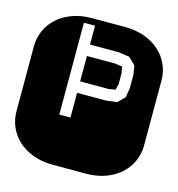

<svg xmlns="http://www.w3.org/2000/svg" viewBox="-103 -757 784 846"><g transform="rotate(15 289.0 -334.5)"><path d="M454.1 -475.1 447.3 -516.1 416 -546.9 366.2 -554.2H234.9V-640.1H184.1V-221.2H234.9V-334H366.2L416 -339.8L447.3 -371.1L454.1 -413.1ZM395 -391.1 363.3 -386.2H234.9V-502H363.3L397 -497.1L401.9 -467.8V-418ZM364.3 -668.9Q413.6 -668.9 453.6 -654.3Q493.7 -639.6 521.7 -614.3Q549.8 -588.9 564.9 -554.9Q580.1 -521 580.1 -482.9V-186Q580.1 -147.9 564.9 -114Q549.8 -80.1 521.7 -54.7Q493.7 -29.3 453.6 -14.6Q413.6 0 364.3 0H213.9Q164.6 0 124.5 -14.6Q84.5 -29.3 56.4 -54.7Q28.3 -80.1 13.2 -114Q-2 -147.9 -2 -186V-482.9Q-2 -521 13.2 -554.9Q28.3 -588.9 56.4 -614.3Q84.5 -639.6 124.5 -654.3Q164.6 -668.9 213.9 -668.9Z"/></g></svg>

Font: Monofett
Style: Regular
Weight: 400
Designer: vernon adams
Foundry: vernon adams
Version: Version 1.000